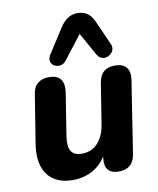

<svg xmlns="http://www.w3.org/2000/svg" viewBox="-87 -848 765 928"><g transform="rotate(-10 295.0 -384.5)"><path d="M195 11Q143 11 106 -11.5Q69 -34 53 -80.5Q37 -127 49 -199L86 -429Q91 -465 112 -482Q133 -499 168 -499Q206 -499 223 -478Q240 -457 235 -416L201 -201Q194 -154 208 -130.5Q222 -107 260 -107Q308 -107 338.5 -139.5Q369 -172 378 -229L410 -429Q416 -465 436 -482Q456 -499 491 -499Q530 -499 547 -477.5Q564 -456 558 -416L503 -62Q492 9 421 9Q386 9 369.5 -10Q353 -29 358 -69L367 -132L370 -96Q344 -43 298.5 -16Q253 11 195 11ZM489 -607Q498 -587 491 -572Q484 -557 469 -549.5Q454 -542 438.5 -545.5Q423 -549 413 -566L350 -679L261 -564Q249 -548 232.5 -545.5Q216 -543 202.5 -550.5Q189 -558 185.5 -573Q182 -588 194 -607L270 -725Q286 -751 307.5 -765.5Q329 -780 357 -780Q384 -780 404 -766.5Q424 -753 436 -726Z"/></g></svg>

Font: Nunito ExtraLight ExtraBold
Style: Italic
Weight: 800
Italic angle: -9°
Version: Version 3.602